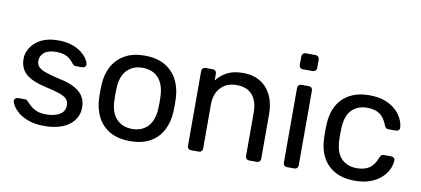

<svg xmlns="http://www.w3.org/2000/svg" viewBox="-68 -951 2619 1195"><g transform="rotate(10 1242.0 -354.0)"><path d="M254 10Q198 10 158 -4Q118 -18 93 -38Q68 -58 55.5 -78Q43 -98 42 -110Q41 -121 49 -127Q57 -133 65 -133H110Q115 -133 118.5 -131.5Q122 -130 128 -123Q141 -109 157 -95Q173 -81 196.5 -72Q220 -63 255 -63Q306 -63 339 -82.5Q372 -102 372 -140Q372 -165 358.5 -180Q345 -195 310.5 -207Q276 -219 216 -232Q156 -246 121 -266.5Q86 -287 71 -315.5Q56 -344 56 -380Q56 -417 78 -451.5Q100 -486 142.5 -508Q185 -530 249 -530Q301 -530 338 -517Q375 -504 399 -484.5Q423 -465 435 -446Q447 -427 448 -414Q449 -404 442 -397.5Q435 -391 426 -391H384Q377 -391 372.5 -394Q368 -397 364 -401Q354 -414 340.5 -427Q327 -440 305.5 -448.5Q284 -457 249 -457Q199 -457 174 -436Q149 -415 149 -383Q149 -364 160 -349Q171 -334 202 -322Q233 -310 294 -296Q360 -283 398 -261Q436 -239 452 -210Q468 -181 468 -143Q468 -101 444 -66Q420 -31 372 -10.5Q324 10 254 10Z M797 10Q721 10 670 -19Q619 -48 592 -99.5Q565 -151 562 -217Q561 -234 561 -260.5Q561 -287 562 -303Q565 -370 592.5 -421Q620 -472 671 -501Q722 -530 797 -530Q872 -530 923 -501Q974 -472 1001.5 -421Q1029 -370 1032 -303Q1033 -287 1033 -260.5Q1033 -234 1032 -217Q1029 -151 1002 -99.5Q975 -48 924 -19Q873 10 797 10ZM797 -67Q859 -67 896 -106.5Q933 -146 936 -222Q937 -237 937 -260Q937 -283 936 -298Q933 -374 896 -413.5Q859 -453 797 -453Q735 -453 697.5 -413.5Q660 -374 658 -298Q657 -283 657 -260Q657 -237 658 -222Q660 -146 697.5 -106.5Q735 -67 797 -67Z M1181 0Q1171 0 1164.5 -6.5Q1158 -13 1158 -23V-497Q1158 -507 1164.5 -513.5Q1171 -520 1181 -520H1228Q1238 -520 1244.5 -513.5Q1251 -507 1251 -497V-453Q1277 -487 1316.5 -508.5Q1356 -530 1418 -530Q1483 -530 1528.5 -501.5Q1574 -473 1597.5 -422.5Q1621 -372 1621 -305V-23Q1621 -13 1614.5 -6.5Q1608 0 1598 0H1548Q1538 0 1531.5 -6.5Q1525 -13 1525 -23V-300Q1525 -370 1491 -409.5Q1457 -449 1391 -449Q1329 -449 1291.5 -409.5Q1254 -370 1254 -300V-23Q1254 -13 1247.5 -6.5Q1241 0 1231 0Z M1787 0Q1777 0 1770.5 -6.5Q1764 -13 1764 -23V-497Q1764 -507 1770.5 -513.5Q1777 -520 1787 -520H1835Q1845 -520 1851.5 -513.5Q1858 -507 1858 -497V-23Q1858 -13 1851.5 -6.5Q1845 0 1835 0ZM1779 -617Q1769 -617 1762.5 -623.5Q1756 -630 1756 -640V-694Q1756 -704 1762.5 -711Q1769 -718 1779 -718H1842Q1852 -718 1859 -711Q1866 -704 1866 -694V-640Q1866 -630 1859 -623.5Q1852 -617 1842 -617Z M2216 10Q2145 10 2093.5 -17.5Q2042 -45 2014 -96.5Q1986 -148 1984 -220Q1983 -235 1983 -260Q1983 -285 1984 -300Q1986 -372 2014 -423.5Q2042 -475 2093.5 -502.5Q2145 -530 2216 -530Q2274 -530 2315.5 -514Q2357 -498 2384 -473Q2411 -448 2424.5 -419Q2438 -390 2439 -364Q2440 -354 2433 -348Q2426 -342 2416 -342H2368Q2358 -342 2353 -346.5Q2348 -351 2343 -362Q2325 -411 2294 -431Q2263 -451 2217 -451Q2157 -451 2119.5 -414Q2082 -377 2079 -295Q2078 -259 2079 -225Q2082 -142 2119.5 -105.5Q2157 -69 2217 -69Q2263 -69 2294 -89Q2325 -109 2343 -158Q2348 -169 2353 -174Q2358 -179 2368 -179H2416Q2426 -179 2433 -172.5Q2440 -166 2439 -156Q2438 -135 2430 -113Q2422 -91 2404.5 -68.5Q2387 -46 2361 -28.5Q2335 -11 2299 -0.5Q2263 10 2216 10Z"/></g></svg>

Font: RubikRegular
Style: Regular
Weight: 400
Designer: Hubert and Fischer
Foundry: Hubert and Fischer
Version: Version 2.300;gftools[0.9.30]